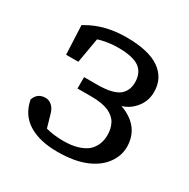

<svg xmlns="http://www.w3.org/2000/svg" viewBox="-128 -643 762 775"><g transform="rotate(30 252.5 -256.0)"><path d="M391 -266Q431 -246 450.5 -215Q470 -184 470 -143Q470 -102 444 -66Q418 -30 369 -9Q316 14 235 14Q154 14 102.5 -17Q51 -48 38 -111L37 -114L38 -117Q44 -134 56.5 -142.5Q69 -151 86.5 -151Q104 -151 117.5 -138.5Q131 -126 137 -102L153 -46Q190 -36 236 -36Q304 -36 343 -65Q378 -95 378 -146Q378 -176 365.5 -199Q353 -222 324 -235Q294 -248 243 -248H179V-301H240Q309 -301 340 -323Q368 -345 368 -385Q368 -429 339 -451Q308 -473 240 -473Q204 -473 169 -465Q159 -463 148 -459L128 -343H71L65 -478L71 -481Q146 -526 248 -526Q352 -526 403 -490Q454 -454 454 -390Q454 -339 416 -303Q398 -285 368 -275Q381 -271 391 -266Z"/></g></svg>

Font: Early Summer Mincho Screen
Style: Regular
Weight: 400
Designer: GuiWonder
Version: Version 1.002